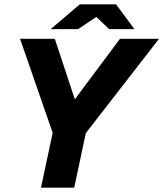

<svg xmlns="http://www.w3.org/2000/svg" viewBox="-20 -870 757 890"><path d="M353 -221 277 -343 536 -690H717ZM170 0 251 -381H405L324 0ZM236 -220 73 -690H234L349 -343ZM215 -735 350 -850H479L457 -812L342 -735ZM486 -735 405 -812 389 -850H518L603 -735Z"/></svg>

Font: Radio Canada Big
Style: Bold Italic
Weight: 700
Italic angle: -12°
Designer: Étienne Aubert Bonn
Foundry: Coppers and Brasses
Version: Version 1.001